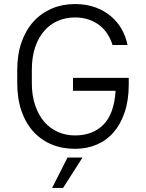

<svg xmlns="http://www.w3.org/2000/svg" viewBox="-20 -727 720 947"><path d="M340 -343H615V-310Q615 -233 595 -173.5Q575 -114 540 -74Q505 -34 456.5 -13.5Q408 7 350 7Q287 7 235 -14.5Q183 -36 145 -77.5Q107 -119 86 -179.5Q65 -240 65 -318V-382Q65 -459 86.5 -519.5Q108 -580 146 -621.5Q184 -663 236 -685Q288 -707 350 -707Q405 -707 449.5 -691Q494 -675 527 -647Q560 -619 580.5 -582.5Q601 -546 609 -505H535Q527 -532 511.5 -557Q496 -582 473 -600.5Q450 -619 419 -630Q388 -641 350 -641Q304 -641 265 -624Q226 -607 197.5 -574Q169 -541 153 -493Q137 -445 137 -382V-318Q137 -256 153.5 -207.5Q170 -159 198.5 -126Q227 -93 266 -76Q305 -59 350 -59Q437 -59 490 -112Q543 -165 550 -279H340ZM313 50H387L291 200H237Z"/></svg>

Font: PT Root UI Web
Style: Regular
Weight: 400
Designer: Vitaly Kuzmin
Foundry: ParaType Ltd.
Version: Version 1.000W